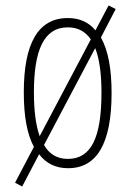

<svg xmlns="http://www.w3.org/2000/svg" viewBox="-20 -605 479 702"><path d="M388 -265C388 -351 376 -420 349 -468L403 -572L377 -585L329 -494C304 -524 271 -539 228 -539C119 -539 67 -446 67 -267C67 -180 79 -114 104 -68L35 63L61 77L123 -41C149 -7 184 10 229 10C334 10 388 -80 388 -265ZM104 -267C104 -421 140 -505 228 -505C265 -505 292 -490 312 -461L125 -107C111 -147 104 -200 104 -267ZM351 -266C351 -101 313 -24 228 -24C190 -24 160 -41 141 -75L328 -429C344 -389 351 -334 351 -266Z"/></svg>

Font: Noto Sans Thai ExtCond ExtLt
Style: Regular
Weight: 200
Width: 2
Designer: Monotype Design Team
Foundry: Monotype Imaging Inc.
Version: Version 2.002